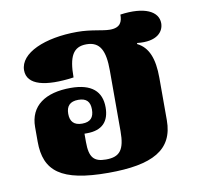

<svg xmlns="http://www.w3.org/2000/svg" viewBox="-72 -678 784 764"><g transform="rotate(-10 320.0 -296.0)"><path d="M306 12C485 12 571 -34 571 -154V-325C571 -403 552 -451 507 -473L508 -477C589 -468 616 -505 616 -538C616 -586 561 -614 462 -600C462 -572 454 -548 411 -548C380 -548 338 -562 280 -562C150 -562 46 -518 46 -448C46 -388 120 -370 235 -386C235 -470 254 -507 308 -507C364 -507 382 -467 382 -388V-143C382 -68 362 -42 306 -42C257 -42 239 -62 239 -124V-158C242 -158 246 -158 249 -158C311 -158 340 -190 340 -247C340 -311 301 -347 216 -347C114 -347 50 -304 50 -218V-159C50 -40 115 12 306 12ZM237 -199C204 -199 189 -216 189 -247C189 -278 204 -295 238 -295C271 -295 285 -279 285 -248C285 -216 271 -199 237 -199Z"/></g></svg>

Font: Noto Serif Thai Black
Style: Regular
Weight: 900
Designer: Monotype Design Team
Foundry: Monotype Imaging Inc.
Version: Version 2.002